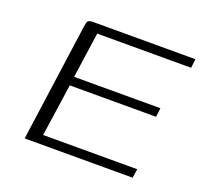

<svg xmlns="http://www.w3.org/2000/svg" viewBox="-88 -562 707 665"><g transform="rotate(20 265.0 -230.0)"><path d="M64 0 124 -432Q126 -442 127 -448Q128 -454 133 -457Q138 -460 147 -460H526L522 -427H176L152 -259H470L466 -226H148L120 -33H467L462 0Z"/></g></svg>

Font: Genos Light
Style: Italic
Weight: 300
Italic angle: -8°
Designer: Robert E. Leuschke
Foundry: Robert E. Leuschke
Version: Version 1.010